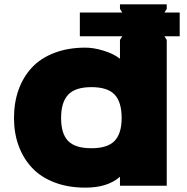

<svg xmlns="http://www.w3.org/2000/svg" viewBox="-20 -860 867 890"><path d="M543.9 -313Q543.9 -387.2 511.2 -421.6Q478.5 -456.1 403.8 -456.1Q329.1 -456.1 296.1 -421.1Q263.2 -386.2 263.2 -313Q263.2 -240.2 295.9 -206.5Q328.6 -172.9 403.8 -172.9Q478.5 -172.9 511.2 -207Q543.9 -241.2 543.9 -313ZM813 -801.8V-691.9H742.2L752.9 -674.8V1H536.1V-39.1H534.2Q477.5 9.8 376 9.8Q295.9 9.8 232.7 -14.4Q169.4 -38.6 128.7 -82Q87.9 -125.5 66.4 -184.1Q44.9 -242.7 44.9 -313Q44.9 -384.3 65.9 -443.4Q86.9 -502.4 127.4 -546.4Q168 -590.3 231.7 -614.7Q295.4 -639.2 376 -639.2Q414.6 -639.2 460.9 -624.8Q507.3 -610.4 534.2 -588.9H536.1V-674.8L546.9 -691.9H350.1V-801.8H546.9L536.1 -818.8V-839.8H752.9V-818.8L742.2 -801.8Z"/></svg>

Font: Sinkin Sans 900 X Black
Style: Regular
Weight: 950
Designer: Keith Bates
Foundry: K-Type
Version: Sinkin Sans (version 1.0)  by Keith Bates   •   © 2014   www